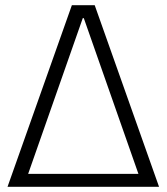

<svg xmlns="http://www.w3.org/2000/svg" viewBox="-20 -720 642 740"><path d="M257 -700H345L593 0H531L303 -650H299L71 0H9ZM71 -50H531V0H71Z"/></svg>

Font: Pathway Extreme 8pt Thin
Style: Regular
Weight: 100
Designer: Eduardo Rodriguez Tunni
Foundry: Eduardo Rodriguez Tunni
Version: Version 1.000